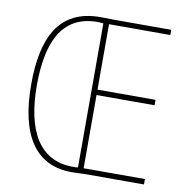

<svg xmlns="http://www.w3.org/2000/svg" viewBox="-80 -793 853 873"><g transform="rotate(10 346.5 -356.5)"><path d="M314 -715C121 -715 57 -572 57 -359C57 -128 138 2 307 2C333 2 354 0 372 0H641V-25H358V-363H626V-388H358V-690H641V-714H379C356 -714 343 -715 314 -715ZM305 -691C317 -691 326 -690 332 -689V-24C325 -23 319 -23 307 -23C152 -23 83 -154 83 -359C83 -548 135 -691 305 -691Z"/></g></svg>

Font: Noto Sans Gujarati Condensed Thin
Style: Regular
Weight: 100
Width: 3
Designer: Jelle Bosma - Monotype Design Team, Universal Thirst
Foundry: Monotype Imaging Inc.
Version: Version 2.106